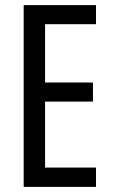

<svg xmlns="http://www.w3.org/2000/svg" viewBox="-20 -734 442 754"><path d="M357 0V-76H157V-335H345V-410H157V-639H357V-714H73V0Z"/></svg>

Font: Noto Sans Lao Looped ExtraCondensed
Style: Regular
Weight: 400
Width: 2
Designer: Mark Frömberg, Ben Mitchell
Foundry: The Fontpad Ltd
Version: Version 1.003